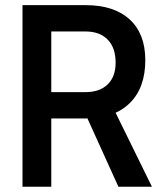

<svg xmlns="http://www.w3.org/2000/svg" viewBox="-20 -713 626 733"><path d="M168.9 -260.7V-361.3H306.6Q360.8 -361.3 391.1 -390.9Q421.4 -420.4 421.4 -473.6Q421.4 -530.8 391.1 -561.8Q360.8 -592.8 306.6 -592.8H170.9L159.2 -693.4H306.6Q415.5 -693.4 475.1 -638.7Q534.7 -584 534.7 -483.4Q534.7 -377.4 475.1 -319.1Q415.5 -260.7 306.6 -260.7ZM65.9 0V-693.4H175.8V0ZM432.1 0 284.2 -326.2H399.9L560.1 0Z"/></svg>

Font: Cascadia Code Medium
Style: Regular
Weight: 500
Monospace: yes
Designer: Aaron Bell
Foundry: Saja Typeworks
Version: Version 2407.024